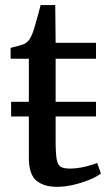

<svg xmlns="http://www.w3.org/2000/svg" viewBox="-20 -712 416 742"><path d="M200.5 10Q148.5 10 120 -14.5Q91.5 -39 91.5 -102.5V-262H23V-318.5H91.5V-485H21V-527Q35 -531 53.5 -535.5Q72 -540 79.5 -545.5Q89 -552 94.5 -560.5Q100 -569 105.5 -583Q110 -595 116.2 -616.2Q122.5 -637.5 128.2 -658.8Q134 -680 137 -692.5H193.5L195 -546.5H351V-485H195V-318.5H351V-262H195V-168Q195 -118.5 199.2 -95.8Q203.5 -73 215.5 -66.8Q227.5 -60.5 250.5 -60.5Q277.5 -60.5 308.5 -67.8Q339.5 -75 355.5 -82.5L370 -41.5Q355 -29.5 326.8 -17.8Q298.5 -6 265 2Q231.5 10 200.5 10Z"/></svg>

Font: Merriweather Text
Style: Regular
Weight: 400
Designer: Eben Sorkin
Foundry: Eben Sorkin
Version: Version 2.100; ttfautohint (v1.7.19-72a1) -l 8 -r 50 -G 200 